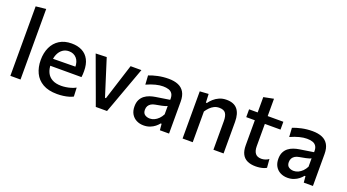

<svg xmlns="http://www.w3.org/2000/svg" viewBox="-55 -1316 3439 1901"><g transform="rotate(20 1665.0 -366.0)"><path d="M77 0Q77 -54.5 77 -105.5Q77 -156.5 77 -218V-493.5Q77 -556 77 -615.5Q77 -675 77 -732L184 -743.5Q184 -683.5 184 -622.2Q184 -561 184 -493.5V-218Q184 -156.5 184 -105.5Q184 -54.5 184 0Z M571.5 11.5Q480 11.5 421 -22.5Q362 -56.5 333.8 -115.5Q305.5 -174.5 305.5 -251Q305.5 -326.5 332.8 -385Q360 -443.5 412.5 -476.2Q465 -509 539.5 -509Q604 -509 650.5 -484.8Q697 -460.5 722 -412.5Q747 -364.5 747 -293.5Q747 -274.5 746.2 -259.2Q745.5 -244 743 -229L649.5 -270Q650.5 -277.5 651 -284.8Q651.5 -292 651.5 -298.5Q651.5 -360 620.8 -393.8Q590 -427.5 540.5 -427.5Q502 -427.5 473.5 -406.5Q445 -385.5 429.2 -349Q413.5 -312.5 413.5 -265V-249Q413.5 -196 431.8 -158Q450 -120 487.8 -99.5Q525.5 -79 583 -79Q605 -79 631.2 -82.8Q657.5 -86.5 684 -94.5Q710.5 -102.5 734 -115L738 -22Q719 -12 693.5 -4.5Q668 3 637.2 7.2Q606.5 11.5 571.5 11.5ZM348.5 -229V-302L679 -306L743 -279.5V-229Z M977 0Q960 -46.5 942.8 -94.5Q925.5 -142.5 908.5 -188L876 -276Q856 -331 835.5 -386.8Q815 -442.5 795 -497L910 -501Q929 -442 947.2 -383.5Q965.5 -325 984.5 -265.5L1032 -116H1042L1089.5 -266Q1108.5 -326.5 1127 -383.8Q1145.5 -441 1163 -497H1277Q1257 -442 1236.5 -386.2Q1216 -330.5 1196 -275L1163.5 -186Q1146.5 -139 1129.8 -93Q1113 -47 1095.5 0Z M1483 10.5Q1440.5 10.5 1407 -6.8Q1373.5 -24 1354.2 -56.8Q1335 -89.5 1335 -136.5Q1335 -178 1349.2 -206.2Q1363.5 -234.5 1387 -252.5Q1410.5 -270.5 1439.5 -280.5Q1468.5 -290.5 1498 -295L1645.5 -318Q1647.5 -359.5 1633.2 -381.5Q1619 -403.5 1593.2 -411.5Q1567.5 -419.5 1535 -419.5Q1518 -419.5 1498.2 -417Q1478.5 -414.5 1456.8 -408.8Q1435 -403 1411.2 -394.8Q1387.5 -386.5 1362.5 -375L1356.5 -470Q1375 -477.5 1398 -484.5Q1421 -491.5 1447.8 -497.2Q1474.5 -503 1503 -506Q1531.5 -509 1561 -509Q1620 -509 1662 -491.5Q1704 -474 1726.5 -435.8Q1749 -397.5 1749 -336.5Q1749 -312.5 1749 -277Q1749 -241.5 1749 -211V-151Q1749 -115.5 1749 -79Q1749 -42.5 1749 0H1652.5L1646.5 -66H1637Q1622.5 -47.5 1600.8 -30Q1579 -12.5 1549.2 -1Q1519.5 10.5 1483 10.5ZM1518 -74.5Q1542 -74.5 1565.2 -85.2Q1588.5 -96 1608.5 -116Q1628.5 -136 1643 -164.5V-252.5Q1635.5 -248 1623.8 -244Q1612 -240 1588.5 -235Q1565 -230 1522.5 -222.5Q1498 -218.5 1480.5 -208Q1463 -197.5 1453.2 -180.8Q1443.5 -164 1443.5 -141Q1443.5 -104.5 1465.8 -89.5Q1488 -74.5 1518 -74.5Z M1891.5 0Q1891.5 -54.5 1891.5 -105.5Q1891.5 -156.5 1891.5 -218V-268Q1891.5 -323.5 1891.5 -381.2Q1891.5 -439 1891.5 -497L1983 -503L1987 -413H1997.5Q2013.5 -436 2038.2 -458.2Q2063 -480.5 2096 -495Q2129 -509.5 2171.5 -509.5Q2249 -509.5 2286.2 -464.5Q2323.5 -419.5 2323.5 -332.5Q2323.5 -300 2323.5 -273.8Q2323.5 -247.5 2323.5 -218Q2323.5 -158 2323.5 -106.2Q2323.5 -54.5 2323.5 0H2216.5Q2216.5 -54.5 2216.5 -105.8Q2216.5 -157 2216.5 -212.5V-301.5Q2216.5 -355.5 2198 -383Q2179.5 -410.5 2130 -410.5Q2101 -410.5 2077 -398.8Q2053 -387 2033.5 -367.2Q2014 -347.5 1998.5 -323.5V-212.5Q1998.5 -155 1998.5 -104.8Q1998.5 -54.5 1998.5 0Z M2663.5 12Q2612 12 2575.8 -5Q2539.5 -22 2520.8 -58Q2502 -94 2502 -151Q2502 -190.5 2502 -230.2Q2502 -270 2502 -309.8Q2502 -349.5 2502 -389Q2502 -428.5 2502 -468Q2502 -521 2502 -566Q2502 -611 2502 -658.5L2607.5 -679.5Q2607.5 -641.5 2607.5 -609Q2607.5 -576.5 2607.5 -542.8Q2607.5 -509 2607.5 -468V-180.5Q2607.5 -129.5 2628 -103.8Q2648.5 -78 2692 -78Q2710 -78 2730.8 -84.2Q2751.5 -90.5 2769 -103.5L2776.5 -13.5Q2765 -6 2747.2 -0.2Q2729.5 5.5 2707.8 8.8Q2686 12 2663.5 12ZM2411.5 -414.5V-497H2772.5V-414.5Q2723.5 -414.5 2674 -414.5Q2624.5 -414.5 2577.5 -414.5H2532Z M2999 10.5Q2956.5 10.5 2923 -6.8Q2889.5 -24 2870.2 -56.8Q2851 -89.5 2851 -136.5Q2851 -178 2865.2 -206.2Q2879.5 -234.5 2903 -252.5Q2926.5 -270.5 2955.5 -280.5Q2984.5 -290.5 3014 -295L3161.5 -318Q3163.5 -359.5 3149.2 -381.5Q3135 -403.5 3109.2 -411.5Q3083.5 -419.5 3051 -419.5Q3034 -419.5 3014.2 -417Q2994.5 -414.5 2972.8 -408.8Q2951 -403 2927.2 -394.8Q2903.5 -386.5 2878.5 -375L2872.5 -470Q2891 -477.5 2914 -484.5Q2937 -491.5 2963.8 -497.2Q2990.5 -503 3019 -506Q3047.5 -509 3077 -509Q3136 -509 3178 -491.5Q3220 -474 3242.5 -435.8Q3265 -397.5 3265 -336.5Q3265 -312.5 3265 -277Q3265 -241.5 3265 -211V-151Q3265 -115.5 3265 -79Q3265 -42.5 3265 0H3168.5L3162.5 -66H3153Q3138.5 -47.5 3116.8 -30Q3095 -12.5 3065.2 -1Q3035.5 10.5 2999 10.5ZM3034 -74.5Q3058 -74.5 3081.2 -85.2Q3104.5 -96 3124.5 -116Q3144.5 -136 3159 -164.5V-252.5Q3151.5 -248 3139.8 -244Q3128 -240 3104.5 -235Q3081 -230 3038.5 -222.5Q3014 -218.5 2996.5 -208Q2979 -197.5 2969.2 -180.8Q2959.5 -164 2959.5 -141Q2959.5 -104.5 2981.8 -89.5Q3004 -74.5 3034 -74.5Z"/></g></svg>

Font: Commissioner Thin Medium
Style: Regular
Weight: 500
Version: Version 1.000